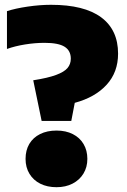

<svg xmlns="http://www.w3.org/2000/svg" viewBox="-20 -770 530 800"><path d="M118.5 -435.5Q179.5 -445 213.8 -457.8Q248 -470.5 261.5 -486.8Q275 -503 275 -525.5Q275 -559 249.2 -575.2Q223.5 -591.5 165.5 -591.5Q126.5 -591.5 84.5 -584.8Q42.5 -578 9 -566V-723.5Q44 -735 95.2 -742.5Q146.5 -750 192.5 -750Q331 -750 401.5 -697.8Q472 -645.5 472 -546.5Q472 -469 424.2 -416.8Q376.5 -364.5 291.5 -341.5L277 -266H153.5ZM86.5 -108Q86.5 -144 102.2 -170.5Q118 -197 147.2 -211.5Q176.5 -226 215.5 -226Q254.5 -226 283.5 -211.2Q312.5 -196.5 328.2 -169.8Q344 -143 344 -108Q344 -73.5 327.8 -46.8Q311.5 -20 282.5 -5Q253.5 10 215.5 10Q177 10 148 -4.5Q119 -19 102.8 -45.8Q86.5 -72.5 86.5 -108Z"/></svg>

Font: Encode Sans SemiCondensed Black
Style: Regular
Weight: 900
Width: 4
Designer: Multiple Designers
Foundry: Impallari Type
Version: Version 2.000